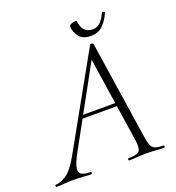

<svg xmlns="http://www.w3.org/2000/svg" viewBox="-177 -887 915 998"><g transform="rotate(-20 280.5 -388.0)"><path d="M-34 0Q-38 0 -38 -6Q-38 -12 -34 -12Q-8 -12 24.5 -33.5Q57 -55 94 -120L382 -635Q384 -639 391.5 -637.5Q399 -636 400 -633L483 -84Q487 -57 493.5 -41Q500 -25 515 -18.5Q530 -12 561 -12Q565 -12 565 -6Q565 0 561 0Q538 0 514 -2Q490 -4 462 -4Q434 -4 412.5 -2Q391 0 367 0Q364 0 364 -6Q364 -12 367 -12Q416 -12 428 -27Q440 -42 434 -84L361 -570L378 -587L129 -133Q100 -80 97 -54Q94 -28 111 -20Q128 -12 158 -12Q162 -12 162 -6Q162 0 157 0Q138 0 111 -2Q84 -4 58 -4Q29 -4 10.5 -2Q-8 0 -34 0ZM199 -287 214 -305H428L430 -287ZM403 -676Q357 -676 337 -703.5Q317 -731 317 -760Q317 -765 323.5 -768.5Q330 -772 338 -774Q346 -776 352.5 -776Q359 -776 359 -773Q361 -743 377 -724Q393 -705 423 -705Q446 -705 463 -720Q480 -735 496 -769Q499 -774 506 -771Q513 -768 512 -766Q493 -723 467.5 -699.5Q442 -676 403 -676Z"/></g></svg>

Font: Cormorant Garamond Light Light
Style: Italic
Weight: 300
Italic angle: -10°
Version: Version 4.001